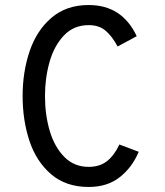

<svg xmlns="http://www.w3.org/2000/svg" viewBox="-20 -732 656 764"><path d="M70 -350Q70 -446 98 -528.5Q126 -611 185 -661.5Q244 -712 333 -712Q466 -712 524 -588L448 -547Q426 -588 400 -610Q374 -632 333 -632Q273 -632 234 -590.5Q195 -549 177 -485Q159 -421 159 -350Q159 -275 178 -211Q197 -147 236 -107.5Q275 -68 333 -68Q377 -68 406 -91Q435 -114 455 -157L532 -128Q506 -66 456.5 -27Q407 12 333 12Q242 12 183 -39Q124 -90 97 -172Q70 -254 70 -350Z"/></svg>

Font: Overpass Mono
Style: Regular
Weight: 400
Monospace: yes
Designer: Delve Withrington, Dave Bailey
Foundry: Delve Fonts
Version: Version 1.000;DELV;Overpass